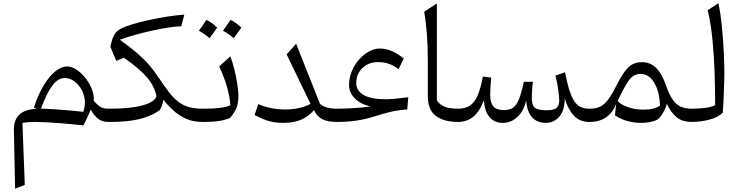

<svg xmlns="http://www.w3.org/2000/svg" viewBox="-20 -764 4634 1203"><path d="M400.4 -347.7Q428.7 -347.7 458 -328.6Q487.3 -309.6 512.2 -279.1Q537.1 -248.5 552.5 -213.1Q567.9 -177.7 567.9 -144.5Q567.9 -141.1 566.9 -133.3Q590.3 -106 609.4 -94.5Q628.4 -83 656.2 -83H660.6V0H657.7Q622.1 0 596.4 -18.6Q570.8 -37.1 548.8 -77.1Q538.1 -53.2 525.6 -25.6Q513.2 2 502.4 21.5Q439.5 14.6 380.9 9.8Q322.3 4.9 275.1 2.4Q228 0 199.2 0Q151.9 0 120.6 6.3L135.3 394.5L74.7 418.5L66.9 52.2Q65.9 -11.2 99.9 -44.7Q133.8 -78.1 208.5 -82.5L192.4 -90.8Q218.3 -169.9 252.9 -227.5Q287.6 -285.2 325.9 -316.4Q364.3 -347.7 400.4 -347.7ZM385.7 -275.4Q344.2 -275.4 308.6 -228.5Q272.9 -181.6 236.8 -83Q261.2 -83 305.7 -80.3Q350.1 -77.6 402.6 -73.2Q455.1 -68.8 502 -63.5Q516.1 -106 510.3 -144Q504.4 -182.1 485.4 -211.9Q466.3 -241.7 439.7 -258.5Q413.1 -275.4 385.7 -275.4Z M1134.8 -672.4 1115.7 -599.1Q1083 -598.6 1034.7 -591.3Q986.3 -584 931.4 -571.8Q876.5 -559.6 824 -544.9Q771.5 -530.3 730.5 -515.1Q817.4 -453.1 870.1 -403.1Q922.9 -353 960.9 -295.9L977.5 -272.5Q1011.2 -221.7 1039.3 -185.8Q1067.4 -149.9 1096.2 -127.2Q1125 -104.5 1161.1 -93.8Q1197.3 -83 1247.1 -83H1247.6V0H1247.1Q1189.9 0 1144.8 -20.5Q1099.6 -41 1064.9 -73Q1030.3 -105 1003.4 -138.7Q998 -102.1 980 -73.2Q925.3 -34.7 851.6 -17.3Q777.8 0 671.4 0H660.6Q645 0 645 -31.7V-51.3Q645 -83 660.6 -83H672.4Q796.9 -83 873.3 -103.8Q949.7 -124.5 960.4 -161.6Q948.7 -223.1 901.4 -278.8Q854 -334.5 755.9 -402.3L708.5 -382.3L671.4 -471.2L675.8 -490.7Q684.6 -526.9 697 -547.9Q709.5 -568.8 734.4 -582.8Q759.3 -596.7 804.7 -610.4Q855 -625.5 913.8 -638.4Q972.7 -651.4 1030.3 -660.4Q1087.9 -669.4 1134.8 -672.4Z M1226.1 -571.3Q1251 -605 1272.9 -639.2Q1304.7 -626.5 1340.8 -590.8Q1307.6 -544.4 1293 -524.4Q1262.2 -552.2 1226.1 -571.3ZM1492.2 -590.8 1444.3 -524.4Q1411.6 -553.2 1377.4 -571.3Q1396 -597.7 1424.3 -639.2Q1451.7 -628.9 1492.2 -590.8ZM1247.6 0Q1231.9 0 1231.9 -31.7V-51.3Q1231.9 -83 1247.6 -83H1266.1Q1314 -83 1357.4 -87.9Q1400.9 -92.8 1423.3 -105Q1419.9 -154.8 1403.3 -215.3Q1386.7 -275.9 1353.5 -347.7L1422.9 -411.1Q1436.5 -377.9 1448 -331.5Q1459.5 -285.2 1466.6 -239.5Q1473.6 -193.8 1473.6 -161.6Q1473.6 -117.7 1461.9 -88.4Q1450.2 -59.1 1420.4 -23.9Q1383.3 -10.3 1346.9 -5.1Q1310.5 0 1259.8 0Z M1925.8 -112.8 1775.9 -423.3 1835.4 -489.7 1984.4 -114.7Q2016.1 -83 2092.3 -83H2092.8V0H2092.3Q2033.2 0 2000 -16.8Q1966.8 -33.7 1947.3 -73.7Q1910.2 -32.2 1865.2 -13.2Q1820.3 5.9 1754.9 5.9Q1706.1 5.9 1666.7 -4.9Q1627.4 -15.6 1575.2 -43.5L1598.1 -111.8Q1675.3 -78.1 1766.6 -78.1Q1857.9 -78.1 1925.8 -112.8Z M2359.9 -460Q2397.5 -460 2435.1 -443.8Q2472.7 -427.7 2509.8 -397.5L2477.5 -330.6Q2449.2 -352.1 2418.5 -363.5Q2387.7 -375 2346.7 -375Q2309.1 -375 2278.6 -358.2Q2248 -341.3 2230 -312Q2211.9 -282.7 2211.9 -244.1Q2211.9 -196.8 2257.6 -169.4Q2303.2 -142.1 2400.9 -142.1Q2423.8 -142.1 2461.7 -146Q2499.5 -149.9 2538.1 -154.8L2531.7 -78.1Q2474.1 -74.7 2422.6 -62Q2371.1 -49.3 2324.7 -34.2Q2274.9 -18.1 2216.8 -9Q2158.7 0 2092.8 0Q2077.1 0 2077.1 -31.7V-51.3Q2077.1 -83 2092.8 -83Q2125 -83 2163.8 -84.7Q2202.6 -86.4 2239.3 -89.6Q2275.9 -92.8 2300.3 -97.2Q2235.4 -112.8 2201.2 -149.4Q2167 -186 2167 -229Q2167 -275.9 2184.1 -317.4Q2201.2 -358.9 2229.7 -391.1Q2258.3 -423.3 2292.2 -441.7Q2326.2 -460 2359.9 -460Z M2717.3 -742.7V-134.8Q2731.4 -111.8 2761.5 -97.4Q2791.5 -83 2849.6 -83H2850.1V0H2849.6Q2760.3 0 2710.4 -38.1Q2660.6 -76.2 2660.6 -161.1V-376.5Q2660.6 -561.5 2637.7 -690.4Z M3400.9 5.9Q3344.2 5.9 3312.5 -30.3Q3280.8 -66.4 3277.3 -135.7Q3262.2 -69.3 3222.4 -31.7Q3182.6 5.9 3129.9 5.9Q3077.6 5.9 3047.1 -30.3Q3016.6 -66.4 3011.7 -135.7Q2985.4 -65.4 2945.3 -32.7Q2905.3 0 2850.1 0Q2834.5 0 2834.5 -31.7V-51.3Q2834.5 -83 2850.1 -83Q2895 -83 2924.3 -102.3Q2953.6 -121.6 2972.7 -165.8Q2991.7 -210 3005.4 -284.2L3057.6 -277.8Q3055.2 -251 3053.2 -219Q3051.3 -187 3051.3 -169.9Q3051.3 -119.6 3071.3 -96.9Q3091.3 -74.2 3137.7 -74.2Q3172.9 -74.2 3194.6 -89.1Q3216.3 -104 3231.7 -142.6Q3247.1 -181.2 3262.2 -251.5H3318.8Q3317.4 -240.7 3315.7 -221.9Q3314 -203.1 3313 -183.8Q3312 -164.6 3312 -150.9Q3312 -105 3330.8 -89.1Q3349.6 -73.2 3404.8 -73.2Q3452.6 -73.2 3468.3 -88.9Q3483.9 -104.5 3483.9 -133.8Q3483.9 -153.8 3478.3 -197.8Q3472.7 -241.7 3460 -290.5L3520.5 -311Q3541.5 -194.8 3572.8 -138.9Q3604 -83 3670.4 -83H3675.3V0H3670.9Q3613.3 0 3576.7 -38.3Q3540 -76.7 3518.6 -146Q3517.1 -68.4 3482.9 -31.2Q3448.7 5.9 3400.9 5.9Z M4002.4 -374.5Q4054.7 -374.5 4090.8 -338.9Q4127 -303.2 4152.8 -229Q4171.9 -174.3 4193.1 -142.3Q4214.4 -110.4 4243.2 -96.7Q4272 -83 4312.5 -83H4313V0H4312.5Q4259.3 0 4224.4 -25.6Q4189.5 -51.3 4157.7 -113.3Q4153.3 -94.2 4143.1 -73.2Q4132.8 -52.2 4120.4 -35.9Q4107.9 -19.5 4096.7 -13.2Q4080.1 -4.4 4053.5 0.7Q4026.9 5.9 3998.5 5.9Q3952.6 5.9 3909.9 -6.1Q3867.2 -18.1 3833 -41.5L3840.8 -114.3Q3821.3 -60.1 3778.8 -30Q3736.3 0 3675.3 0Q3659.7 0 3659.7 -31.7V-51.3Q3659.7 -83 3675.3 -83Q3711.9 -83 3737.8 -94.7Q3763.7 -106.4 3786.1 -134.5Q3808.6 -162.6 3833 -210.9Q3866.2 -276.4 3891.4 -311.8Q3916.5 -347.2 3942.4 -360.8Q3968.3 -374.5 4002.4 -374.5ZM3994.1 -300.8Q3967.8 -300.8 3947.8 -287.8Q3927.7 -274.9 3905.5 -238.5Q3883.3 -202.1 3849.6 -131.3Q3870.6 -107.4 3915.3 -92.3Q3960 -77.1 4011.2 -77.1Q4080.6 -77.1 4115.2 -102.5Q4111.8 -192.4 4078.6 -246.6Q4045.4 -300.8 3994.1 -300.8Z M4481.9 -744.1Q4494.6 -681.2 4502.7 -602.1Q4510.7 -522.9 4514.6 -443.1Q4518.6 -363.3 4518.6 -296.9Q4518.6 -285.6 4517.8 -257.8Q4517.1 -230 4515.6 -194.3Q4514.2 -158.7 4512.5 -122.3Q4510.7 -85.9 4508.8 -58.1Q4479.5 -28.3 4424.1 -14.2Q4368.7 0 4313 0Q4297.4 0 4297.4 -31.7V-51.3Q4297.4 -83 4313 -83Q4354 -83 4394 -87.4Q4434.1 -91.8 4460.9 -105Q4460.9 -204.6 4457.3 -311.8Q4453.6 -418.9 4443.6 -519.5Q4433.6 -620.1 4414.1 -700.2Z"/></svg>

Font: Pinar DS1 Regular
Style: Regular
Weight: 400
Designer: Amin Abedi
Version: Version 3.000